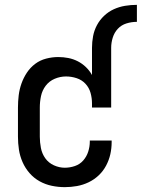

<svg xmlns="http://www.w3.org/2000/svg" viewBox="-20 -763 584 791"><path d="M359 -566Q359 -590 363.5 -614Q368 -638 379.5 -659.5Q391 -681 409 -698Q427 -715 449 -725Q471 -735 495 -739Q519 -743 544 -743V-673Q522 -673 501 -666.5Q480 -660 465.5 -644.5Q451 -629 444.5 -608Q438 -587 438 -566ZM247 8Q220 8 193.5 2.5Q167 -3 143.5 -16Q120 -29 102 -49.5Q84 -70 73 -95Q62 -120 58 -146.5Q54 -173 54 -200V-320Q54 -345 57 -370Q60 -395 68.5 -419Q77 -443 91 -464Q105 -485 125 -500Q145 -515 170 -521.5Q195 -528 220 -528Q241 -528 261.5 -524Q282 -520 300.5 -510.5Q319 -501 334 -486.5Q349 -472 359 -454V-566H438V-320H359V-337Q359 -359 353 -380.5Q347 -402 332 -418Q317 -434 295.5 -441Q274 -448 252 -448Q228 -448 205.5 -438.5Q183 -429 168.5 -410Q154 -391 149 -367.5Q144 -344 144 -320V-200Q144 -177 148.5 -153.5Q153 -130 166.5 -111Q180 -92 202 -82Q224 -72 247 -72Q268 -72 288.5 -79Q309 -86 323 -102Q337 -118 343.5 -138.5Q350 -159 350 -180V-184H440V-178Q440 -152 434.5 -127.5Q429 -103 417 -80.5Q405 -58 386.5 -40.5Q368 -23 345 -12Q322 -1 297 3.5Q272 8 247 8Z"/></svg>

Font: Iosevka Custom Medium
Style: Regular
Weight: 500
Monospace: yes
Designer: Belleve Invis
Foundry: Belleve Invis
Version: Version 32.5.0; ttfautohint (v1.8.4)